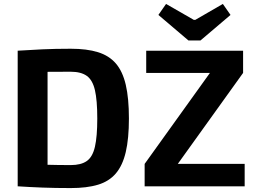

<svg xmlns="http://www.w3.org/2000/svg" viewBox="-20 -948 1302 977"><path d="M340 -700Q422 -700 478.5 -682.5Q535 -665 569.5 -625Q604 -585 620 -516.5Q636 -448 636 -345Q636 -243 620 -174.5Q604 -106 569.5 -65.5Q535 -25 478.5 -8Q422 9 340 9Q262 9 195.5 6.5Q129 4 70 0L133 -113Q171 -111 223.5 -109.5Q276 -108 340 -108Q392 -108 421.5 -128.5Q451 -149 463 -201Q475 -253 475 -345Q475 -438 463 -489.5Q451 -541 421.5 -562Q392 -583 340 -583Q279 -583 231 -582.5Q183 -582 137 -582L70 -690Q130 -694 195.5 -697Q261 -700 340 -700ZM222 -690V0H70V-690ZM1049 -578 1217 -577 884 -113 716 -114ZM1225 -114V0H716V-114ZM1217 -690V-577H724V-690ZM1114 -928 1153 -872 1000 -742H939L786 -872L825 -928L966 -847H974Z"/></svg>

Font: Exo 2
Style: Bold
Weight: 700
Designer: Natanael Gama
Foundry: Natanael Gama
Version: Version 2.010